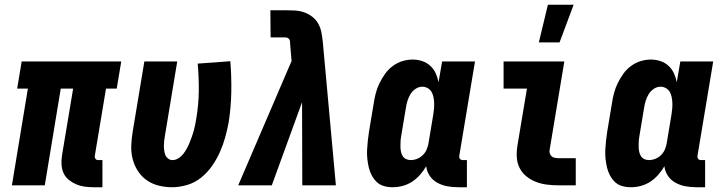

<svg xmlns="http://www.w3.org/2000/svg" viewBox="-20 -778 3040 806"><path d="M373 8Q354 8 335.5 5.5Q317 3 300.5 -4Q284 -11 269.5 -22.5Q255 -34 247.5 -50Q240 -66 238.5 -85Q237 -104 240 -124L287 -406H235L168 0H30L97 -406H52L71 -520H489L470 -406H425L378 -124Q377 -116 381 -111Q385 -106 392 -106H410V8Z M702 8Q673 8 645.5 1Q618 -6 596 -21.5Q574 -37 559 -60Q544 -83 537 -110Q530 -137 531 -166Q532 -195 537 -225L586 -520H724L672 -206Q670 -196 669 -185.5Q668 -175 668 -165Q668 -155 669.5 -145Q671 -135 674.5 -126.5Q678 -118 686 -112Q694 -106 704 -106Q717 -106 729 -113.5Q741 -121 749.5 -132Q758 -143 764.5 -155Q771 -167 776 -179.5Q781 -192 785.5 -204.5Q790 -217 793.5 -229.5Q797 -242 799.5 -255Q802 -268 804 -281Q814 -339 814.5 -396.5Q815 -454 810 -511L947 -521Q952 -458 951 -393.5Q950 -329 940 -265Q934 -233 925.5 -202Q917 -171 903.5 -140.5Q890 -110 870.5 -82Q851 -54 824.5 -32.5Q798 -11 765.5 -1.5Q733 8 702 8Z M980 0 1204 -522 1198 -593Q1198 -599 1197.5 -604Q1197 -609 1194 -613.5Q1191 -618 1186 -619.5Q1181 -621 1175 -621H1116L1115 -735H1175Q1195 -735 1216 -734Q1237 -733 1256 -726.5Q1275 -720 1290.5 -708Q1306 -696 1315.5 -679.5Q1325 -663 1329 -643Q1333 -623 1335 -603L1390 0H1249L1248 -349L1121 0Z M1628 8Q1609 8 1591.5 3Q1574 -2 1561.5 -14Q1549 -26 1540.5 -42Q1532 -58 1528 -75.5Q1524 -93 1522 -111.5Q1520 -130 1521 -149Q1522 -168 1524 -187Q1526 -206 1529 -225L1549 -345Q1552 -366 1557.5 -387Q1563 -408 1573 -428.5Q1583 -449 1596.5 -468Q1610 -487 1629 -501Q1648 -515 1669.5 -521.5Q1691 -528 1712 -528Q1733 -528 1752.5 -521.5Q1772 -515 1786.5 -501.5Q1801 -488 1809 -470.5Q1817 -453 1821 -433L1836 -520H1974L1908 -124Q1907 -116 1911 -111Q1915 -106 1923 -106H1940V8H1904Q1880 8 1858 4Q1836 0 1816.5 -10.5Q1797 -21 1784.5 -39Q1772 -57 1769 -80Q1758 -61 1743 -44Q1728 -27 1709.5 -15Q1691 -3 1670 2.5Q1649 8 1628 8ZM1704 -106Q1718 -106 1731.5 -111.5Q1745 -117 1755.5 -127.5Q1766 -138 1771.5 -151.5Q1777 -165 1779 -178L1799 -298Q1801 -311 1802 -323Q1803 -335 1802.5 -347Q1802 -359 1799.5 -371Q1797 -383 1791.5 -392.5Q1786 -402 1775.5 -408Q1765 -414 1753 -414Q1738 -414 1724.5 -405Q1711 -396 1703 -382.5Q1695 -369 1690.5 -354.5Q1686 -340 1684 -326L1664 -206Q1662 -195 1661.5 -184.5Q1661 -174 1661 -163.5Q1661 -153 1663 -142.5Q1665 -132 1670 -123.5Q1675 -115 1684 -110.5Q1693 -106 1704 -106Z M2242 -600 2280 -758H2388L2329 -600ZM2324 0Q2300 0 2276 -3Q2252 -6 2230 -14.5Q2208 -23 2190 -37.5Q2172 -52 2161.5 -72.5Q2151 -93 2149.5 -117Q2148 -141 2152 -166L2192 -406H2094V-520H2349L2287 -147Q2286 -140 2288.5 -133Q2291 -126 2296 -121.5Q2301 -117 2309 -115.5Q2317 -114 2324 -114H2397V0Z M2628 8Q2609 8 2591.5 3Q2574 -2 2561.5 -14Q2549 -26 2540.5 -42Q2532 -58 2528 -75.5Q2524 -93 2522 -111.5Q2520 -130 2521 -149Q2522 -168 2524 -187Q2526 -206 2529 -225L2549 -345Q2552 -366 2557.5 -387Q2563 -408 2573 -428.5Q2583 -449 2596.5 -468Q2610 -487 2629 -501Q2648 -515 2669.5 -521.5Q2691 -528 2712 -528Q2733 -528 2752.5 -521.5Q2772 -515 2786.5 -501.5Q2801 -488 2809 -470.5Q2817 -453 2821 -433L2836 -520H2974L2908 -124Q2907 -116 2911 -111Q2915 -106 2923 -106H2940V8H2904Q2880 8 2858 4Q2836 0 2816.5 -10.5Q2797 -21 2784.5 -39Q2772 -57 2769 -80Q2758 -61 2743 -44Q2728 -27 2709.5 -15Q2691 -3 2670 2.5Q2649 8 2628 8ZM2704 -106Q2718 -106 2731.5 -111.5Q2745 -117 2755.5 -127.5Q2766 -138 2771.5 -151.5Q2777 -165 2779 -178L2799 -298Q2801 -311 2802 -323Q2803 -335 2802.5 -347Q2802 -359 2799.5 -371Q2797 -383 2791.5 -392.5Q2786 -402 2775.5 -408Q2765 -414 2753 -414Q2738 -414 2724.5 -405Q2711 -396 2703 -382.5Q2695 -369 2690.5 -354.5Q2686 -340 2684 -326L2664 -206Q2662 -195 2661.5 -184.5Q2661 -174 2661 -163.5Q2661 -153 2663 -142.5Q2665 -132 2670 -123.5Q2675 -115 2684 -110.5Q2693 -106 2704 -106Z"/></svg>

Font: Iosevka SS18 Heavy
Style: Italic
Weight: 900
Italic angle: -9°
Monospace: yes
Designer: Belleve Invis
Foundry: Belleve Invis
Version: Version 25.1.1; ttfautohint (v1.8.4)